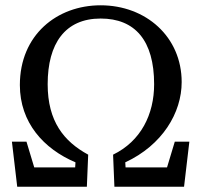

<svg xmlns="http://www.w3.org/2000/svg" viewBox="-20 -705 760 725"><path d="M45 0H308L313 -121C221 -171 160 -247 160 -387C160 -541 226 -635 360 -635C490 -635 562 -552 562 -387C562 -273 512 -172 407 -121L412 0H675L695 -170H640L602 -44L641 -73H424L456 -43L453 -92C593 -157 666 -279 666 -395C666 -566 531 -685 360 -685C195 -685 55 -573 55 -384C55 -242 145 -143 265 -92L262 -43L294 -73H79L118 -44L80 -170H25L45 0Z"/></svg>

Font: Source Serif Variable
Style: Regular
Weight: 389
Designer: Frank Grießhammer
Foundry: Adobe Systems Incorporated
Version: Version 3.001;hotconv 1.0.111;makeotfexe 2.5.65597